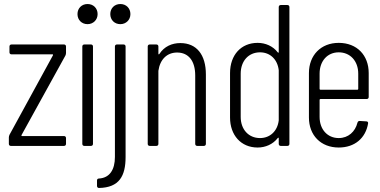

<svg xmlns="http://www.w3.org/2000/svg" viewBox="-20 -725 1890 954"><path d="M34 0H298C304 0 308 -4 308 -10V-39C308 -45 304 -49 298 -49H89C86 -49 86 -52 87 -54L305 -449C307 -453 308 -458 308 -462V-494C308 -500 304 -504 298 -504H37C31 -504 27 -500 27 -494V-465C27 -459 31 -455 37 -455H241C244 -455 244 -452 243 -450L27 -55C25 -50 24 -46 24 -42V-10C24 -4 28 0 34 0Z M415 -605C443 -605 465 -626 465 -655C465 -684 444 -705 415 -705C386 -705 365 -684 365 -655C365 -626 386 -605 415 -605ZM578 -605C606 -605 628 -626 628 -655C628 -684 607 -705 578 -705C549 -705 528 -684 528 -655C528 -626 549 -605 578 -605ZM399 0H432C438 0 442 -4 442 -10V-494C442 -500 438 -504 432 -504H399C393 -504 389 -500 389 -494V-10C389 -4 393 0 399 0ZM472 209C573 207 604 149 604 55V-494C604 -500 600 -504 594 -504H561C555 -504 551 -500 551 -494V55C551 118 525 159 472 162C465 162 462 166 462 172V199C462 205 466 209 472 209Z M876 -511C834 -511 796 -494 772 -457C770 -454 767 -454 767 -458V-494C767 -500 763 -504 757 -504H724C718 -504 714 -500 714 -494V-10C714 -4 718 0 724 0H757C763 0 767 -4 767 -10V-373C775 -430 810 -464 860 -464C917 -464 950 -422 950 -350V-10C950 -4 954 0 960 0H993C999 0 1003 -4 1003 -10V-355C1003 -453 957 -511 876 -511Z M1365 -690V-466C1365 -463 1363 -462 1360 -465C1336 -496 1299 -512 1260 -512C1178 -512 1123 -452 1123 -362V-141C1123 -54 1177 8 1260 8C1299 8 1336 -8 1360 -39C1363 -42 1365 -41 1365 -38V-10C1365 -4 1369 0 1375 0H1408C1414 0 1418 -4 1418 -10V-690C1418 -696 1414 -700 1408 -700H1375C1369 -700 1365 -696 1365 -690ZM1272 -39C1215 -39 1176 -82 1176 -144V-359C1176 -422 1215 -465 1272 -465C1322 -465 1359 -430 1365 -376V-127C1359 -74 1322 -39 1272 -39Z M1812 -243V-362C1812 -450 1754 -512 1663 -512C1574 -512 1515 -450 1515 -362V-141C1515 -53 1574 8 1663 8C1743 8 1797 -39 1809 -112C1810 -118 1806 -122 1800 -122L1767 -124C1761 -124 1758 -121 1756 -115C1745 -71 1711 -39 1663 -39C1607 -39 1568 -82 1568 -144V-229C1568 -231 1570 -233 1572 -233H1802C1808 -233 1812 -237 1812 -243ZM1663 -465C1720 -465 1760 -422 1760 -359V-283C1760 -281 1758 -279 1756 -279H1572C1570 -279 1568 -281 1568 -283V-359C1568 -422 1607 -465 1663 -465Z"/></svg>

Font: Barlow Condensed Light
Style: Regular
Weight: 300
Width: 3
Designer: Jeremy Tribby
Foundry: Tribby Type
Version: Version 1.422;hotconv 1.0.109;makeotfexe 2.5.65596